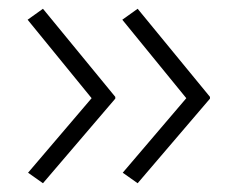

<svg xmlns="http://www.w3.org/2000/svg" viewBox="-20 -477 531 438"><path d="M294 -59 260 -83 405 -253 259 -432 294 -457 459 -256V-252ZM78 -59 44 -83 189 -253 43 -432 78 -457 243 -256V-252Z"/></svg>

Font: Readex Pro ExtraLight
Style: Regular
Weight: 200
Designer: Bonnie Shaver-Troup, Thomas Jockin
Foundry: Lexend
Version: Version 1.203; ttfautohint (v1.8.3)